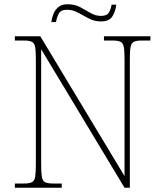

<svg xmlns="http://www.w3.org/2000/svg" viewBox="-20 -885 771 905"><path d="M50 0V-20H93Q118 -20 130 -26Q142 -32 145.5 -51Q149 -70 149 -108V-606Q149 -645 145.5 -663.5Q142 -682 130 -688Q118 -694 93 -694H50V-714H170L567 -55V-606Q567 -645 563.5 -663.5Q560 -682 548 -688Q536 -694 511 -694H470V-714H689V-694H648Q623 -694 611 -688Q599 -682 595.5 -663.5Q592 -645 592 -606V0H567L174 -653V-108Q174 -70 177.5 -51Q181 -32 193 -26Q205 -20 230 -20H271V0ZM456 -784Q425 -784 398.5 -798Q372 -812 347.5 -825.5Q323 -839 296 -839Q266 -839 256.5 -820Q247 -801 244 -781H222Q224 -799 231.5 -818.5Q239 -838 255 -851.5Q271 -865 298 -865Q332 -865 357.5 -851.5Q383 -838 406.5 -824Q430 -810 456 -810Q484 -810 493.5 -826.5Q503 -843 506 -863H528Q525 -834 510.5 -809Q496 -784 456 -784Z"/></svg>

Font: Noto Serif Devanagari Thin
Style: Regular
Weight: 100
Designer: Universal Thirst, Indian Type Foundry and the Monotype Design Team
Foundry: Monotype Imaging Inc.
Version: Version 2.004; ttfautohint (v1.8.4.7-5d5b)